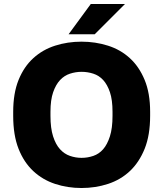

<svg xmlns="http://www.w3.org/2000/svg" viewBox="-20 -920 811 953"><path d="M384.5 13.2Q453.5 13.2 516 -7.1Q578.5 -27.5 624.6 -70.8Q670.8 -114.2 698 -181.6Q725.2 -249.1 725.2 -345.4V-365.4Q725.2 -457.7 697.9 -523.4Q670.7 -589.2 624.4 -631.4Q578.2 -673.7 515.8 -693.4Q453.5 -713.2 384.5 -713.2Q315.5 -713.2 253.7 -693.4Q191.8 -673.7 145.3 -631.3Q98.8 -589 72.1 -523.1Q45.5 -457.2 45.5 -365V-345Q45.5 -248.8 72.1 -181.4Q98.7 -114.1 145.3 -70.7Q191.8 -27.4 253.7 -7.1Q315.5 13.2 384.5 13.2ZM384.9 -136.5Q355.3 -136.5 327.3 -146.2Q299.3 -155.8 277.9 -179.3Q256.5 -202.7 243.5 -243.2Q230.5 -283.7 230.5 -345V-365Q230.5 -424.2 243.8 -462.2Q257 -500.2 278.2 -522.7Q299.3 -545.2 327.4 -554.3Q355.6 -563.5 384.9 -563.5Q414.8 -563.5 443.2 -554.3Q471.5 -545.2 492.2 -522.7Q512.8 -500.2 525.7 -462.2Q538.5 -424.2 538.5 -365V-345Q538.5 -283.7 525.5 -243.2Q512.5 -202.7 492 -179.3Q471.5 -155.8 443.2 -146.2Q415 -136.5 384.9 -136.5ZM320.5 -750H450.2L600.2 -900H430.5Z"/></svg>

Font: Golos Text VF
Style: Regular
Weight: 400
Designer: A.Korolkova, Vitaly Kuzmin
Foundry: ParaType Ltd
Version: Version 2.005